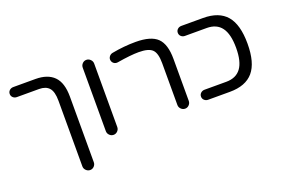

<svg xmlns="http://www.w3.org/2000/svg" viewBox="-103 -921 2107 1441"><g transform="rotate(-20 950.5 -200.5)"><path d="M77.1 -589.8H253.9Q351.1 -589.8 401.6 -538.8Q452.1 -487.8 452.1 -377V147Q452.1 165.5 439 179.2Q425.8 192.9 407.2 192.9Q388.7 192.9 374.8 179.2Q360.8 165.5 360.8 147V-377Q360.8 -449.7 334.2 -479.7Q307.6 -509.8 253.9 -509.8H77.1Q59.1 -509.8 46.6 -521.2Q34.2 -532.7 34.2 -549.8Q34.2 -566.9 46.6 -578.4Q59.1 -589.8 77.1 -589.8Z M708 -547.9V-41Q708 -22.5 694.6 -8.8Q681.2 4.9 662.6 4.9Q644 4.9 630.4 -8.8Q616.7 -22.5 616.7 -41V-547.9Q616.7 -566.9 629.9 -580.6Q643.1 -594.2 661.6 -594.2Q680.2 -594.2 694.1 -580.3Q708 -566.4 708 -547.9Z M830.6 -529.8Q828.1 -545.9 838.6 -559.6Q849.1 -573.2 866.2 -576.2Q962.4 -594.2 1054.2 -594.2Q1177.2 -594.2 1228.3 -544.4Q1279.3 -494.6 1279.3 -377V-42Q1279.3 -23.4 1266.1 -9.8Q1252.9 3.9 1234.4 3.9Q1215.8 3.9 1202.1 -9.8Q1188.5 -23.4 1188.5 -42V-377Q1188.5 -456.1 1158.9 -485.1Q1129.4 -514.2 1050.3 -514.2Q986.8 -514.2 878.4 -496.1Q860.4 -493.2 846.9 -502.9Q833.5 -512.7 830.6 -529.8Z M1592.8 0H1419.4Q1401.4 0 1388.9 -11.5Q1376.5 -22.9 1376.5 -40Q1376.5 -57.1 1388.9 -68.6Q1401.4 -80.1 1419.4 -80.1H1592.8Q1671.4 -80.1 1710.4 -132.6Q1749.5 -185.1 1749.5 -294.9Q1749.5 -404.8 1710.4 -457.3Q1671.4 -509.8 1592.8 -509.8H1419.4Q1401.4 -509.8 1388.9 -521.2Q1376.5 -532.7 1376.5 -549.8Q1376.5 -566.9 1388.9 -578.4Q1401.4 -589.8 1419.4 -589.8H1592.8Q1719.2 -589.8 1780 -518.6Q1840.8 -447.3 1840.8 -294.9Q1840.8 -142.6 1780 -71.3Q1719.2 0 1592.8 0Z"/></g></svg>

Font: Aka-Acid-Varela
Style: Regular
Weight: 400
Designer: Joe Prince, Avraham Cornfeld, Cyberella
Foundry: Joe Prince, Avraham Cornfeld, Cyberella
Version: Version 2.000; ttfautohint (v1.5.33-1714) -l 8 -r 50 -G 200 